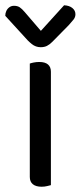

<svg xmlns="http://www.w3.org/2000/svg" viewBox="-33 -700 306 728"><path d="M80 -343H160V2Q156 3 146 5.5Q136 8 125 8Q103 8 91.5 -1.5Q80 -11 80 -29ZM160 -292H80V-459Q85 -461 95 -463Q105 -465 116 -465Q138 -465 149 -455.5Q160 -446 160 -428ZM61 -654 122 -583 210 -680Q230 -679 241.5 -669.5Q253 -660 253 -646Q253 -635 246 -626Q239 -617 228 -605L165 -541Q155 -531 145 -526Q135 -521 121 -521Q112 -521 103.5 -524Q95 -527 87.5 -533Q80 -539 72 -547L-13 -640Q-13 -650 -9 -658.5Q-5 -667 2.5 -672.5Q10 -678 20 -678Q33 -678 41.5 -672.5Q50 -667 61 -654Z"/></svg>

Font: Baloo Paaji 2
Style: Regular
Weight: 400
Designer: Shuchita Grover, Noopur Datye and Ek Type
Foundry: Ek Type
Version: Version 1.700